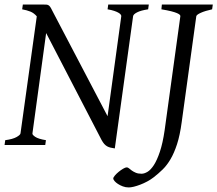

<svg xmlns="http://www.w3.org/2000/svg" viewBox="-20 -635 952 841"><path d="M628.9 -594.2Q596.7 -589.4 580.3 -580.8Q564 -572.3 563 -564L482.9 15.1Q472.7 13.7 464.4 11.7Q456.1 9.8 449.2 5.9Q442.4 2 436.5 -4.6Q430.7 -11.2 424.8 -22L182.1 -490.2L122.1 -50.8Q120.6 -44.9 134.3 -35.6Q147.9 -26.4 181.2 -21L178.2 0H0L2.9 -21Q36.1 -25.4 52.5 -34.7Q68.8 -43.9 69.8 -50.8L141.1 -563.5Q128.4 -578.1 113.3 -584.2Q98.1 -590.3 77.1 -594.2L80.1 -615.2H167Q177.7 -615.2 183.8 -614.7Q189.9 -614.3 194.6 -610.6Q199.2 -606.9 203.4 -599.1Q207.5 -591.3 214.8 -577.1L451.2 -126L511.2 -564Q511.7 -566.9 508.8 -571Q505.9 -575.2 498.8 -579.3Q491.7 -583.5 480 -587.4Q468.3 -591.3 451.2 -594.2L454.1 -615.2H631.8ZM909.2 -594.2Q878.4 -587.4 859.9 -579.1Q841.3 -570.8 839.8 -564L775.9 -100.1Q768.1 -42 755.4 -3.2Q742.7 35.6 726.8 62.5Q710.9 89.4 692.4 107.4Q673.8 125.5 653.8 141.1Q640.6 151.4 625.2 159.7Q609.9 168 594.5 173.8Q579.1 179.7 565.9 182.9Q552.7 186 543.9 186Q530.3 186 518.1 181.4Q505.9 176.8 496.6 170.7Q487.3 164.6 481.7 158Q476.1 151.4 476.1 147Q476.1 142.1 483.2 133.8Q490.2 125.5 499.8 117.7Q509.3 109.9 519.3 104Q529.3 98.1 535.2 98.1Q540 98.1 545.2 102.5Q550.3 106.9 557.4 112.1Q564.5 117.2 574.7 121.6Q585 126 600.1 126Q611.8 126 626 117.7Q640.1 109.4 654.1 87.9Q668 66.4 680.4 29.3Q692.9 -7.8 701.2 -64.9L770 -564Q770.5 -566.9 767.3 -570.3Q764.2 -573.7 755.1 -577.6Q746.1 -581.5 729.7 -585.7Q713.4 -589.8 687 -594.2L689 -615.2H912.1Z"/></svg>

Font: Akkhara
Style: Italic
Weight: 400
Italic angle: -7°
Designer: J. Victor Gaultney
Version: Version 1.00 June 13, 2006, initial release